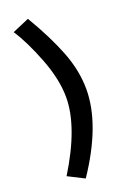

<svg xmlns="http://www.w3.org/2000/svg" viewBox="-153 -802 602 901"><g transform="rotate(-20 148.0 -351.5)"><path d="M257 -346Q257 -170 111 47L30 6Q155 -196 155 -343Q155 -432 113.5 -539.5Q72 -647 28 -714L112 -750Q182 -632 219.5 -535.5Q257 -439 257 -346Z"/></g></svg>

Font: Raleway
Style: Regular
Weight: 600
Designer: Matt McInerney, Pablo Impallari, Rodrigo Fuenzalida
Foundry: Matt McInerney, Pablo Impallari, Rodrigo Fuenzalida
Version: Version 1.000;PS 001.001;hotconv 1.0.56; ttfautohint (v1.5)